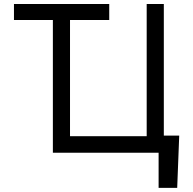

<svg xmlns="http://www.w3.org/2000/svg" viewBox="-20 -747 942 939"><path d="M514.2 -727.3V-649.1H48.3V-727.3ZM856.5 -83.8 846.6 171.9H755.7V0H704.5V-83.8ZM238.6 0V-727.3H322.4V-81H697.4V-727.3H781.2V0Z"/></svg>

Font: InterMG
Style: Regular
Weight: 400
Designer: Rasmus Andersson
Foundry: rsms
Version: Version 3.019;December 26, 2023;FontCreator 15.0.0.2955 64-b